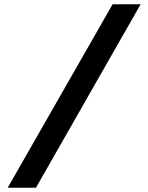

<svg xmlns="http://www.w3.org/2000/svg" viewBox="-20 -706 692 897"><path d="M637 -686H506L16 171H148Z"/></svg>

Font: Chivo Light
Style: Bold
Weight: 900
Designer: Hector Gatti
Foundry: Omnibus-Type
Version: Version 1.003;PS 001.003;hotconv 1.0.70;makeotf.lib2.5.58329